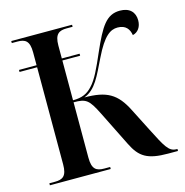

<svg xmlns="http://www.w3.org/2000/svg" viewBox="-106 -819 883 918"><g transform="rotate(-15 335.0 -360.0)"><path d="M29 0H330V-10H301C262 -10 241 -22 241 -80V-354C303 -354 316 -344 354 -268L440 -95C475 -24 512 0 615 0H663V-10H658C620 -10 604 -43 558 -133L501 -245C456 -335 407 -363 297 -363C356 -385 380 -446 420 -527C467 -624 501 -645 536 -645C577 -645 593 -621 598 -591C624 -597 641 -620 641 -653C641 -693 616 -720 568 -720C500 -720 470 -669 420 -556C387 -480 365 -432 337 -403C313 -377 287 -364 241 -364V-561H329V-571H241V-635C241 -692 263 -704 301 -704H330V-714H29V-704H57C95 -704 116 -692 116 -635V-571H29V-561H116V-80C116 -22 95 -10 57 -10H29Z"/></g></svg>

Font: Noto Serif Display SemiCondensed SemiBold
Style: Regular
Weight: 600
Width: 4
Designer: Monotype Design Team
Foundry: Monotype Imaging Inc.
Version: Version 2.009